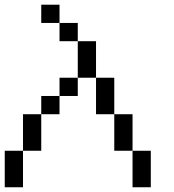

<svg xmlns="http://www.w3.org/2000/svg" viewBox="-20 -789 732 809"><path d="M153.8 -769.2H230.8V-692.3H153.8ZM230.8 -692.3H307.7V-615.4H230.8ZM307.7 -615.4H384.6V-461.5H307.7ZM384.6 -461.5H461.5V-307.7H384.6ZM0 0V-153.8H76.9V0ZM538.5 0V-153.8H615.4V0ZM76.9 -153.8V-307.7H153.8V-384.6H230.8V-307.7H153.8V-153.8ZM461.5 -153.8V-307.7H538.5V-153.8ZM230.8 -384.6V-461.5H307.7V-384.6Z"/></svg>

Font: Mintsoda - Lime Green 13x16
Style: Regular
Weight: 400
Designer: Mintsoda-15
Version: Version 1.0